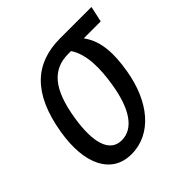

<svg xmlns="http://www.w3.org/2000/svg" viewBox="-149 -659 791 791"><g transform="rotate(-45 246.5 -263.0)"><path d="M181 10C300 10 384 -95 409 -244C425 -336 421 -411 379 -467H478L493 -536H311C165 -536 72 -454 40 -261C13 -99 65 10 181 10ZM193 -59C124 -59 101 -135 121 -260C144 -407 198 -467 289 -467H305C342 -412 340 -329 327 -249C308 -130 263 -59 193 -59Z"/></g></svg>

Font: Noto Sans Condensed
Style: Italic
Weight: 400
Width: 3
Italic angle: -12°
Designer: Monotype Design Team
Foundry: Monotype Imaging Inc.
Version: Version 2.013